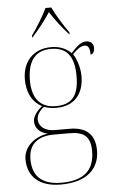

<svg xmlns="http://www.w3.org/2000/svg" viewBox="-65 -808 639 1090"><g transform="rotate(-5 255.0 -263.0)"><path d="M147 -617V-606H149C194 -656 222 -692 254 -741C286 -692 313 -656 358 -606H360V-617C331 -657 291 -721 270 -766H237C216 -721 176 -657 147 -617ZM237 240C384 240 458 170 458 65C458 -27 408 -71 313 -71H230C175 -71 138 -98 138 -140C138 -161 150 -185 179 -208C199 -200 224 -196 250 -196C354 -196 407 -264 407 -364C407 -417 385 -470 370 -491C399 -521 420 -534 439 -534C459 -534 469 -520 469 -480C481 -480 492 -494 492 -517C492 -542 475 -557 450 -557C422 -557 399 -538 363 -498C336 -525 298 -542 250 -542C144 -542 85 -470 85 -372C85 -311 105 -246 169 -213C133 -184 116 -155 116 -130C116 -94 140 -65 188 -54C130 -49 49 -2 49 80C49 179 115 240 237 240ZM247 -206C169 -206 113 -250 113 -364C113 -487 169 -532 247 -532C331 -532 379 -487 379 -365C379 -243 329 -206 247 -206ZM241 230C118 230 77 167 77 82C77 -11 140 -46 220 -46H311C388 -46 430 -21 430 66C430 177 367 230 241 230Z"/></g></svg>

Font: Noto Serif Display Thin
Style: Regular
Weight: 100
Designer: Monotype Design Team
Foundry: Monotype Imaging Inc.
Version: Version 2.009